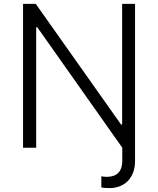

<svg xmlns="http://www.w3.org/2000/svg" viewBox="-20 -747 800 971"><path d="M598.4 0V65.3C598.4 125.4 566.4 147.4 519.2 147.4C508.9 147.4 499.6 146 492.5 144.5V200.3C503.6 203.8 519.2 204.2 534.1 204.2C608 204.2 663 154.8 663 66.4V-727.3H597.7V-117.5H592L160.9 -727.3H96.6V0H163V-609H168.7Z"/></svg>

Font: Karasuma Gothic
Style: Light
Weight: 300
Designer: Rasmus Andersson / Ryoko Nishizuka
Foundry: rsms
Version: Version 1.00